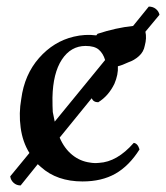

<svg xmlns="http://www.w3.org/2000/svg" viewBox="-20 -545 507 586"><path d="M147 -173.8 300.8 -361.8Q294.9 -381.8 281.7 -393.3Q268.6 -404.8 241.2 -404.8Q196.3 -404.8 168.9 -363.3Q141.6 -321.8 140.1 -247.1Q140.1 -217.3 141.1 -203.1Q143.6 -189.5 147 -173.8ZM95.2 -43.9 43 21Q30.3 21 21.5 12.9Q12.7 4.9 11.2 -6.8L69.8 -78.1Q48.8 -111.8 43 -155.8Q37.1 -199.2 44.9 -243.2Q54.7 -317.4 99.1 -367.9Q143.6 -418.5 205.1 -433.1Q239.7 -441.4 273.9 -437L277.8 -441.9Q334.5 -460.4 386.2 -465.8L434.1 -524.9Q446.8 -524.9 455.6 -517.8Q464.4 -510.7 466.8 -500L423.8 -448.2Q428.2 -428.7 421.9 -405.8Q418.5 -386.7 404.1 -373.8Q389.6 -360.8 372.1 -355Q352.5 -345.7 339.8 -342.8Q341.3 -317.4 329.1 -289.1Q311 -252 279.8 -232.9Q265.1 -232.9 259.8 -245.1L162.1 -125Q176.3 -91.8 200.4 -72.3Q224.6 -52.7 254.9 -48.8Q267.1 -46.4 282.2 -47.9Q337.4 -50.8 388.2 -108.9Q400.4 -107.4 405.8 -88.9Q374 -38.6 332.3 -14.9Q290.5 8.8 231.9 8.8Q153.8 8.8 105 -35.2Q101.1 -38.1 95.2 -43.9Z"/></svg>

Font: Common Serif Medium
Style: Regular
Weight: 500
Designer: Philipp H. Poll, Khaled Hosny
Foundry: Stefan Peev, Context Ltd.
Version: Version 1.026